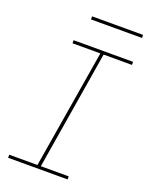

<svg xmlns="http://www.w3.org/2000/svg" viewBox="-163 -978 827 1062"><g transform="rotate(20 250.0 -447.0)"><path d="M21 0V-18H187L303 -717H139V-735H489V-717H322L207 -18H371V0ZM190 -876V-894H490V-876Z"/></g></svg>

Font: Iosevka Slab Thin Oblique
Style: Regular
Weight: 100
Italic angle: -9°
Monospace: yes
Designer: Belleve Invis
Foundry: Belleve Invis
Version: Version 11.1.0; ttfautohint (v1.8.3)